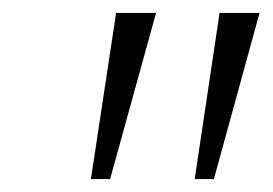

<svg xmlns="http://www.w3.org/2000/svg" viewBox="-20 -734 423 298"><path d="M222.2 -713.9 150.9 -456.1H121.1L160.2 -713.9ZM382.8 -713.9 312 -456.1H282.2L320.8 -713.9Z"/></svg>

Font: CAA NEO Sans Light
Style: Italic
Weight: 300
Italic angle: -12°
Version: Version 1.10